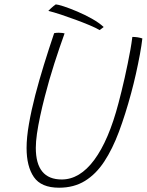

<svg xmlns="http://www.w3.org/2000/svg" viewBox="-20 -833 668 874"><path d="M249 21.5Q167.5 21.5 134.2 -27Q101 -75.5 101 -159.5Q101 -207 111.8 -268.8Q122.5 -330.5 140.5 -400Q158 -467 180.2 -539Q202.5 -611 226.5 -682Q230.5 -683 236 -683.5Q241.5 -684 247 -684Q256.5 -684 263.5 -683Q270.5 -682 274 -681Q251.5 -619 227.2 -543.5Q203 -468 184 -393.5Q172 -347.5 162.8 -304.2Q153.5 -261 148.2 -224.2Q143 -187.5 143 -160Q143 -16 261 -16Q343 -16 409 -105Q475 -194 519.5 -364Q526 -388.5 533.2 -417.8Q540.5 -447 547.5 -478.5Q554.5 -510 561.2 -542.5Q568 -575 573.5 -606Q579 -637 582.5 -665Q588.5 -665 594.5 -664.5Q600.5 -664 606.2 -663.2Q612 -662.5 617.5 -661Q623 -659.5 628 -658Q624.5 -627 616.8 -585Q609 -543 598.8 -497.2Q588.5 -451.5 577 -409Q551 -312.5 521.5 -233.5Q492 -154.5 454.5 -97.5Q417 -40.5 366.8 -9.5Q316.5 21.5 249 21.5ZM234 -813Q244 -812.5 270.8 -803.8Q297.5 -795 331.8 -780.5Q366 -766 398.5 -747.8Q431 -729.5 452 -710L433.5 -696Q417 -706 387.8 -718.2Q358.5 -730.5 324 -743.2Q289.5 -756 256.8 -766.8Q224 -777.5 200 -783.5Q205 -788.5 211.2 -794.5Q217.5 -800.5 223.8 -805.5Q230 -810.5 234 -813Z"/></svg>

Font: Grandstander Thin Thin
Style: Italic
Weight: 250
Italic angle: -15°
Version: Version 1.200